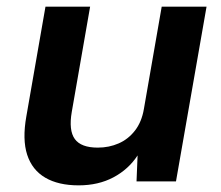

<svg xmlns="http://www.w3.org/2000/svg" viewBox="-20 -546 665 578"><path d="M216.7 12Q155.8 12 116.3 -11.1Q76.8 -34.2 61.8 -80.2Q46.9 -126.2 59.3 -195.7L116.9 -526H251.3L196.1 -209.4Q186.4 -153.4 205.2 -127.5Q223.9 -101.6 274.4 -101.6Q308.2 -101.6 337.2 -114.3Q366.1 -126.9 386.3 -152.9Q406.6 -179 413.2 -218.1L466.8 -526H601.8L509.8 0H391L394.2 -78.1Q366.8 -36.2 321.4 -12.1Q276 12 216.7 12Z"/></svg>

Font: DM Sans 9pt
Style: Italic
Weight: 400
Italic angle: -10°
Designer: Colophon Foundry, Jonny Pinhorn
Foundry: Colophon Foundry
Version: Version 4.004